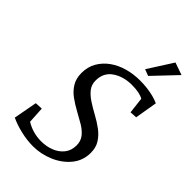

<svg xmlns="http://www.w3.org/2000/svg" viewBox="-235 -844 929 929"><g transform="rotate(45 230.0 -379.0)"><path d="M185.5 8.8Q144.5 8.8 101.1 -1.5Q57.6 -11.7 25.4 -27.3L47.9 -148.4L86.9 -150.4L91.8 -65.4Q113.3 -51.8 140.1 -43.9Q167 -36.1 196.3 -36.1Q232.4 -36.1 263.2 -48.3Q293.9 -60.5 313 -84.5Q332 -108.4 332 -143.6Q332 -173.8 315.4 -194.3Q298.8 -214.8 272.5 -230.5Q246.1 -246.1 216.3 -262.2Q186.5 -278.3 160.2 -297.4Q133.8 -316.4 117.2 -343.3Q100.6 -370.1 100.6 -408.2Q100.6 -450.2 119.6 -482.9Q138.7 -515.6 170.4 -538.1Q202.1 -560.5 242.7 -571.8Q283.2 -583 327.1 -583Q354.5 -583 377.4 -580.1Q400.4 -577.1 421.4 -571.8Q442.4 -566.4 459 -558.6L439.5 -443.4L403.3 -441.4L393.6 -524.4Q367.2 -540 314.5 -540Q256.8 -540 215.8 -512.2Q174.8 -484.4 174.8 -430.7Q174.8 -401.4 191.4 -380.9Q208 -360.4 234.4 -343.3Q260.7 -326.2 290.5 -310.1Q320.3 -293.9 346.7 -274.4Q373 -254.9 389.6 -229Q406.2 -203.1 406.2 -167Q406.2 -113.3 373.5 -73.7Q340.8 -34.2 290 -12.7Q239.3 8.8 185.5 8.8ZM338.9 -626 305.7 -638.7 386.7 -765.6 450.2 -743.2Z"/></g></svg>

Font: Crimson Pro Light
Style: Italic
Weight: 300
Italic angle: -12°
Designer: Jacques Le Bailly
Foundry: Baron von Fonthausen
Version: Version 1.003